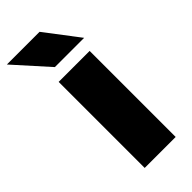

<svg xmlns="http://www.w3.org/2000/svg" viewBox="-272 -745 789 789"><g transform="rotate(-45 122.5 -350.5)"><path d="M55 -500H235V0H55ZM-45 -701H145L257 -554H87Z"/></g></svg>

Font: Oak Sans Black
Style: Regular
Weight: 900
Designer: Erik Kennedy, Walven
Foundry: Erik Kennedy, Walven
Version: Version 1.000